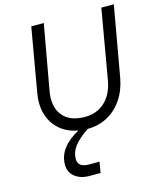

<svg xmlns="http://www.w3.org/2000/svg" viewBox="-133 -744 923 1112"><g transform="rotate(-15 328.5 -188.0)"><path d="M162 -650H237L168 -264Q151 -171 193.5 -117Q236 -63 328 -63Q400 -63 448 -108Q496 -153 510 -234L582 -650H657L582 -227Q569 -156 533 -103Q497 -50 443.5 -21Q390 8 324 8Q264 49 238 84Q212 119 212 159Q212 209 279 209H341L330 274H264Q210 274 176.5 247Q143 220 143 175Q143 122 175.5 79Q208 36 270 3Q206 -8 162.5 -45Q119 -82 101 -139.5Q83 -197 96 -270Z"/></g></svg>

Font: Overused Grotesk
Style: Italic
Weight: 400
Italic angle: -10°
Version: Version 0.003